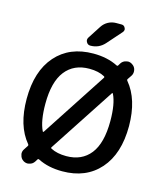

<svg xmlns="http://www.w3.org/2000/svg" viewBox="-138 -1083 1010 1182"><g transform="rotate(15 366.5 -491.5)"><path d="M467.8 -634.8Q471.7 -640.6 465.8 -644.5Q426.8 -666 368.2 -666Q269.5 -666 215.3 -596.7Q161.1 -527.3 161.1 -387.7Q161.1 -278.3 189.5 -219.7Q190.4 -216.8 192.9 -216.8Q195.3 -216.8 196.3 -218.8ZM368.2 -12.7Q279.3 -12.7 213.9 -45.9Q207 -49.8 203.1 -43.9L193.4 -28.3Q181.6 -9.8 161.1 -5.9Q155.3 -3.9 149.4 -3.9Q135.7 -3.9 123 -11.7Q104.5 -23.4 100.6 -44.9Q98.6 -49.8 98.6 -55.7Q98.6 -70.3 107.4 -83L124 -108.4Q127.9 -114.3 123 -120.1Q42 -216.8 42 -387.7Q42 -564.5 129.4 -663.6Q216.8 -762.7 368.2 -762.7Q457 -762.7 522.5 -729.5Q529.3 -725.6 533.2 -731.4L542 -746.1Q553.7 -764.6 575.2 -768.6Q581.1 -770.5 585.9 -770.5Q600.6 -770.5 613.3 -761.7Q631.8 -750 635.7 -729.5Q636.7 -723.6 636.7 -718.8Q636.7 -703.1 627.9 -690.4L611.3 -666Q607.4 -660.2 612.3 -654.3Q693.4 -557.6 694.3 -387.7Q694.3 -210.9 606.9 -111.8Q519.5 -12.7 368.2 -12.7ZM368.2 -109.4Q466.8 -109.4 521 -178.2Q575.2 -247.1 575.2 -387.7Q575.2 -497.1 546.9 -554.7Q545.9 -557.6 543.5 -557.6Q541 -557.6 540 -555.7L267.6 -139.6Q265.6 -137.7 265.6 -135.7Q265.6 -131.8 270.5 -129.9Q309.6 -109.4 368.2 -109.4ZM488.3 -980.5Q504.9 -980.5 511.7 -964.8Q514.6 -959 514.6 -954.1Q514.6 -945.3 507.8 -937.5L425.8 -844.7Q389.6 -804.7 335.9 -804.7Q318.4 -804.7 310.5 -820.3Q306.6 -827.1 306.6 -834Q306.6 -841.8 311.5 -849.6L365.2 -932.6Q379.9 -955.1 403.3 -967.8Q426.8 -980.5 454.1 -980.5Z"/></g></svg>

Font: Gen Jyuu Gothic P Medium
Style: Regular
Weight: 500
Designer: [Source Han Sans]
Ryoko NISHIZUKA  (kana & ideographs); Paul D. Hunt (Latin, Greek & Cyrillic); Wenlong ZHANG  (bopomofo
Version: Version 1.002.20150607